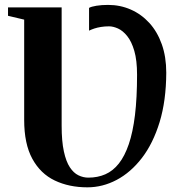

<svg xmlns="http://www.w3.org/2000/svg" viewBox="-20 -774 740 802"><path d="M345 8.5Q268.5 8.5 208.8 -20Q149 -48.5 115 -110.8Q81 -173 81 -273V-692L13.5 -708V-743H237.5V-249Q237.5 -184 246.8 -141.5Q256 -99 271.8 -75.2Q287.5 -51.5 307.5 -41.8Q327.5 -32 349 -32Q388 -32 420 -46Q452 -60 476.5 -91Q501 -122 518 -171.8Q535 -221.5 543.8 -293.2Q552.5 -365 552.5 -461.5Q552.5 -522 541 -561.5Q529.5 -601 511.2 -623.5Q493 -646 472.8 -655Q452.5 -664 435.5 -664Q418 -664 402.2 -661.5Q386.5 -659 373.8 -654.8Q361 -650.5 352 -646V-741Q361 -746.5 382.8 -750Q404.5 -753.5 431.5 -753.5Q482 -753.5 526 -734.2Q570 -715 603.5 -678.5Q637 -642 655.8 -589.2Q674.5 -536.5 674.5 -470Q674 -353.5 646.8 -264.2Q619.5 -175 572.8 -114.2Q526 -53.5 467.2 -22.5Q408.5 8.5 345 8.5Z"/></svg>

Font: Merriweather 96pt
Style: Bold
Weight: 700
Version: Version 2.100